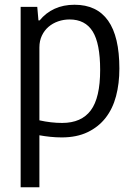

<svg xmlns="http://www.w3.org/2000/svg" viewBox="-20 -569 565 809"><path d="M67 -540H137L142 -483H147Q173 -515 210 -532Q247 -549 294 -549Q388 -549 435.5 -482Q483 -415 483 -280Q483 -217 469 -164Q455 -111 425 -72.5Q395 -34 349 -12Q303 10 240 10Q216 10 192 7.5Q168 5 146 1V220H67ZM242 -51Q323 -51 362.5 -104Q402 -157 402 -274Q402 -386 370.5 -436.5Q339 -487 273 -487Q248 -487 225 -479Q202 -471 184.5 -456Q167 -441 156.5 -419Q146 -397 146 -369V-62Q195 -51 242 -51Z"/></svg>

Font: Encode Sans Condensed
Style: Regular
Weight: 400
Designer: Pablo Impallari, Andres Torresi
Foundry: Pablo Impallari, Andres Torresi
Version: Version 1.000; ttfautohint (v1.00) -l 8 -r 50 -G 200 -x 14 -